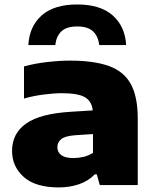

<svg xmlns="http://www.w3.org/2000/svg" viewBox="-20 -829 696 860"><path d="M243.5 10.5Q139 10.5 86.5 -36.2Q34 -83 34 -153Q34 -231.5 97.5 -276Q161 -320.5 300 -328.5L395.5 -334.5Q390.5 -377 359.2 -394.2Q328 -411.5 257 -411.5Q221.5 -411.5 175 -405.5Q128.5 -399.5 87.5 -387.5V-531.5Q136.5 -545 192 -551.2Q247.5 -557.5 293 -557.5Q400 -557.5 467.2 -533.5Q534.5 -509.5 565.8 -452.8Q597 -396 597 -298V0H427L413.5 -48H404.5Q375 -17.5 333 -3.5Q291 10.5 243.5 10.5ZM237 -169.5Q237 -147.5 254.5 -134.2Q272 -121 309 -121Q330.5 -121 353.5 -126.2Q376.5 -131.5 396.5 -144.5V-228.5L319.5 -223.5Q273.5 -220.5 255.2 -206.5Q237 -192.5 237 -169.5ZM107 -627Q111.5 -711 166.8 -760Q222 -809 326 -809Q429.5 -809 485 -759.8Q540.5 -710.5 545 -627H424.5Q420 -666.5 396.8 -688.5Q373.5 -710.5 326 -710.5Q278 -710.5 255 -688.5Q232 -666.5 227.5 -627Z"/></svg>

Font: Encode Sans Expanded Expanded ExtraBold
Style: Regular
Weight: 800
Width: 7
Designer: Multiple Designers
Foundry: Impallari Type
Version: Version 3.000; ttfautohint (v1.8.3) -l 8 -r 50 -G 200 -x 14 